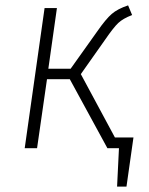

<svg xmlns="http://www.w3.org/2000/svg" viewBox="-20 -552 554 715"><path d="M477 -40 451 143H416L423 0H380L240 -257H155L118 0H72L146 -522H192L160 -296H243L342 -435Q374 -481 396 -500Q418 -519 457 -532L472 -496Q438 -483 420.5 -466.5Q403 -450 372 -405L281 -276L408 -40Z"/></svg>

Font: Fira Sans ExtraLight
Style: Italic
Weight: 275
Italic angle: -8°
Designer: Carrois Corporate & Edenspiekermann AG
Foundry: Carrois Corporate GbR & Edenspiekermann AG
Version: Version 4.203